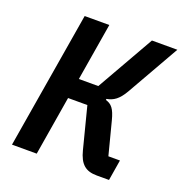

<svg xmlns="http://www.w3.org/2000/svg" viewBox="-126 -809 875 920"><g transform="rotate(20 311.5 -349.0)"><path d="M34.1 0H160.2L210.2 -301.8H308.6L362.6 -91.3C379.3 -25.2 409.1 0 466.6 0H528.8L546.2 -105.5H487.2L443.9 -273.1C430 -327.1 414.4 -346.6 383.5 -355.1L384.6 -360.8C418.3 -366.5 443.9 -383.9 470.5 -430L623.2 -698.2H493.6L326.7 -405.2H227.6L276.3 -698.2H150.6Z"/></g></svg>

Font: Margiela Mono Italic SmBold It
Style: Regular
Weight: 600
Designer: Mike Abbink, Paul van der Laan, Pieter van Rosmalen
Foundry: Bold Monday
Version: Version 2.003 2021